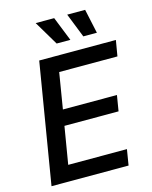

<svg xmlns="http://www.w3.org/2000/svg" viewBox="-136 -1032 889 1121"><g transform="rotate(-15 308.5 -472.0)"><path d="M33.2 0 153.8 -727.5H617.2L601.1 -632.3H249L213.4 -415.5H540L524.4 -320.8H197.3L159.7 -95.2H514.6L499 0ZM439 -796.9 380.9 -943.8H489.3L521 -796.9ZM277.8 -796.9 190.4 -943.8H302.2L360.8 -796.9Z"/></g></svg>

Font: Inter 17pt Medium
Style: Italic
Weight: 500
Italic angle: -9.3988°
Version: Version 4.001;git-66647c0bb